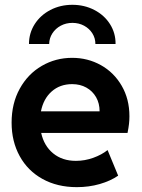

<svg xmlns="http://www.w3.org/2000/svg" viewBox="-20 -771 591 799"><path d="M28.3 -260.7Q28.3 -340.8 62.3 -402.1Q96.2 -463.4 153.8 -496.8Q211.4 -530.3 280.3 -530.3Q345.2 -530.3 399.7 -500Q454.1 -469.7 486.3 -414.3Q518.6 -358.9 518.6 -287.1Q518.6 -270.5 516.8 -255.1Q515.1 -239.7 510.7 -217.8H151.4Q163.1 -164.1 201.2 -132.8Q239.3 -101.6 295.9 -101.6Q333 -101.6 368.2 -114.3Q403.3 -127 427.7 -146.5L471.7 -40Q439.9 -18.1 395 -5.1Q350.1 7.8 299.8 7.8Q218.3 7.8 156.7 -26.4Q95.2 -60.5 61.8 -121.6Q28.3 -182.6 28.3 -260.7ZM394.5 -307.6Q394.5 -340.8 379.9 -366.5Q365.2 -392.1 339.4 -406.5Q313.5 -420.9 280.3 -420.9Q229.5 -420.9 195.1 -390.4Q160.6 -359.9 150.4 -307.6ZM460.9 -587.9H377Q377 -612.3 364.3 -632.3Q351.6 -652.3 329.8 -664.1Q308.1 -675.8 281.2 -675.8Q254.9 -675.8 232.9 -664.1Q210.9 -652.3 198 -632.3Q185.1 -612.3 184.6 -587.9H100.6Q100.6 -633.3 124.5 -670.7Q148.4 -708 189.7 -729.5Q231 -751 281.2 -751Q331.1 -751 372.6 -729.5Q414.1 -708 437.7 -670.7Q461.4 -633.3 460.9 -587.9Z"/></svg>

Font: Reddit Sans Fudge
Style: Bold
Weight: 700
Designer: Stephen Hutchings
Foundry: Reddit
Version: Version 1.013